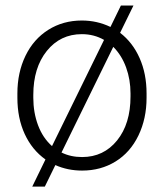

<svg xmlns="http://www.w3.org/2000/svg" viewBox="-20 -613 597 701"><path d="M43.5 -272Q43.5 -348.1 73 -409.2Q102.5 -470.2 156.5 -504.2Q210.4 -538.1 278.8 -538.1Q334.5 -538.1 383.3 -514.6L421.4 -592.8H467.3L418.5 -493.2Q464.4 -458 489.7 -400.9Q515.1 -343.8 515.1 -272V-255.9Q515.1 -179.7 485.4 -118.2Q455.6 -56.6 401.9 -23.4Q348.1 9.8 279.8 9.8Q227.1 9.8 182.1 -10.3L143.6 68.4H97.7L146 -30.8Q97.2 -65.4 70.3 -123.5Q43.5 -181.6 43.5 -255.9ZM101.6 -255.9Q101.6 -202.1 118.9 -155.8Q136.2 -109.4 169.9 -79.6L359.9 -467.3Q323.2 -488.3 278.8 -488.3Q200.2 -488.3 150.9 -427Q101.6 -365.7 101.6 -266.6ZM456.5 -272Q456.5 -322.3 440.4 -366.7Q424.3 -411.1 393.6 -441.9L204.6 -56.2Q237.8 -39.6 279.8 -39.6Q358.4 -39.6 407.5 -100.3Q456.5 -161.1 456.5 -260.7Z"/></svg>

Font: TypoPRO Roboto
Style: Regular
Weight: 300
Designer: Google
Version: Version 2.136; 2016